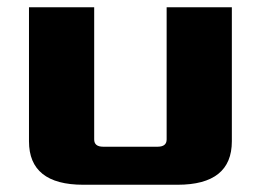

<svg xmlns="http://www.w3.org/2000/svg" viewBox="-20 -510 720 530"><path d="M60 -120V-490H240V-125Q240 -105 265 -105H415Q440 -105 440 -125V-490H620V-120Q620 0 470 0H210Q60 0 60 -120Z"/></svg>

Font: Xolonium
Style: Bold
Weight: 700
Designer: Severin Meyer
Version: Version 4.2